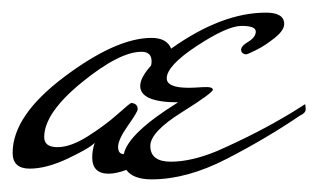

<svg xmlns="http://www.w3.org/2000/svg" viewBox="-36 -259 504 304"><path d="M136 16Q110 16 110 -10Q110 -21 114 -33Q107 -25 72.5 -8.5Q38 8 11 8Q-16 8 -16 -17Q-16 -76 66 -137.5Q148 -199 204 -199Q228 -199 235 -182Q315 -239 385 -239Q414 -239 414 -221Q414 -211 399 -199Q384 -187 370 -180Q356 -173 354 -173Q348 -173 346 -178Q344 -185 356.5 -192.5Q369 -200 369 -209Q369 -218 346.5 -218Q324 -218 276 -186.5Q228 -155 228 -135Q228 -120 263 -120Q269 -120 285 -121Q301 -122 301 -117Q301 -112 251.5 -81Q202 -50 202 -28Q202 -3 234.5 -3Q267 -3 308 -20Q374 -49 428 -82L447 -94Q448 -92 448 -86Q448 -80 439 -76Q386 -40 323 -7.5Q260 25 204 25Q175 25 164 10Q148 16 136 16ZM246 -97Q186 -97 186 -123Q186 -136 203 -155Q204 -157 204 -162Q204 -177 188 -177Q153 -177 93.5 -128.5Q34 -80 34 -42Q34 -26 55 -26Q76 -26 103.5 -43.5Q131 -61 150.5 -78.5Q170 -96 172 -96Q182 -95 182 -86Q182 -82 166.5 -60Q151 -38 151 -26.5Q151 -15 160 -15Q167 -48 246 -97Z"/></svg>

Font: Mr De Haviland
Style: Regular
Weight: 400
Designer: Alejandro Paul
Foundry: Alejandro Paul
Version: Version 1.000